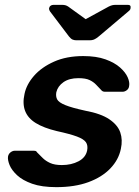

<svg xmlns="http://www.w3.org/2000/svg" viewBox="-20 -761 572 791"><path d="M212 10Q152 10 112.5 -4Q73 -18 50.5 -39Q28 -60 19.5 -81Q11 -102 13 -116Q15 -127 23.5 -133.5Q32 -140 41 -140H120Q124 -140 127 -139Q130 -138 133 -133Q144 -122 156 -110Q168 -98 186.5 -89.5Q205 -81 235 -81Q274 -81 303.5 -96.5Q333 -112 339 -141Q343 -162 334 -175Q325 -188 297 -198.5Q269 -209 214 -221Q160 -234 127.5 -254Q95 -274 83.5 -304Q72 -334 81 -374Q89 -413 120 -448.5Q151 -484 202.5 -507Q254 -530 323 -530Q377 -530 414.5 -516.5Q452 -503 474.5 -483Q497 -463 506 -442.5Q515 -422 512 -407Q511 -396 502.5 -389.5Q494 -383 485 -383H412Q407 -383 403 -385Q399 -387 397 -390Q387 -400 376.5 -411.5Q366 -423 349.5 -431Q333 -439 303 -439Q265 -439 241.5 -422.5Q218 -406 212 -381Q209 -364 215.5 -351.5Q222 -339 249 -328Q276 -317 331 -305Q396 -293 430.5 -269.5Q465 -246 475.5 -215.5Q486 -185 478 -148Q469 -103 434.5 -67Q400 -31 344 -10.5Q288 10 212 10ZM295 -595Q286 -595 279 -598Q272 -601 264 -611L186 -714Q182 -720 182 -726Q183 -733 188 -737Q193 -741 200 -741H235Q243 -741 249 -739.5Q255 -738 261 -734L333 -682L428 -734Q436 -738 442.5 -739.5Q449 -741 456 -741H507Q520 -741 518 -729Q518 -721 510 -715L387 -611Q375 -601 367 -598Q359 -595 350 -595Z"/></svg>

Font: Rubik Medium
Style: Italic
Weight: 500
Italic angle: -12°
Designer: Hubert and Fischer
Foundry: Hubert and Fischer
Version: Version 2.300;gftools[0.9.30]